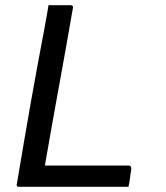

<svg xmlns="http://www.w3.org/2000/svg" viewBox="-20 -720 640 740"><path d="M54 0Q51 0 49 -0.5Q47 -1 46 -2.5Q45 -4 44.5 -6Q44 -8 45 -11Q58 -88 71 -165Q84 -242 97.5 -318Q111 -394 124.5 -467.5Q138 -541 151 -609Q154 -624 156.5 -639.5Q159 -655 162 -670Q165 -685 167 -700Q189 -700 210 -700Q231 -700 252 -700Q256 -700 258 -698.5Q260 -697 261 -694.5Q262 -692 261 -689Q248 -614 234.5 -538Q221 -462 207 -385.5Q193 -309 179.5 -233Q166 -157 153 -82H475Q478 -82 480 -81Q482 -80 483.5 -78.5Q485 -77 485.5 -74.5Q486 -72 486 -69Q484 -56 482.5 -44.5Q481 -33 479.5 -22.5Q478 -12 475 0Z"/></svg>

Font: Rec Mono Linear
Style: Italic
Weight: 400
Italic angle: -10°
Monospace: yes
Version: Version 1.085; ttfautohint (v1.8.4.7-5d5b)